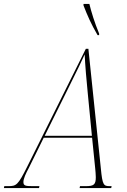

<svg xmlns="http://www.w3.org/2000/svg" viewBox="-78 -964 651 984"><path d="M422 -784H430V-792C407 -847 389 -906 380 -944H350V-936C371 -882 388 -843 422 -784ZM-58 0H122L124 -10H89C53 -10 42 -12 42 -31C42 -49 55 -76 69 -102L146 -258H394L410 -100C411 -87 413 -71 413 -56C413 -18 403 -10 362 -10H332L330 0H492L494 -10H484C453 -10 447 -16 439 -99L375 -714H362L61 -109C14 -15 6 -10 -36 -10H-56ZM272 -512C324 -617 333 -635 356 -685C358 -634 366 -543 372 -484L393 -268H151Z"/></svg>

Font: Noto Serif Display Condensed Thin
Style: Italic
Weight: 100
Width: 3
Italic angle: -12°
Designer: Monotype Design Team
Foundry: Monotype Imaging Inc.
Version: Version 2.009